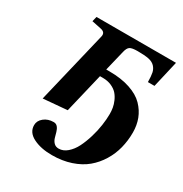

<svg xmlns="http://www.w3.org/2000/svg" viewBox="-170 -619 941 989"><g transform="rotate(30 301.0 -124.5)"><path d="M89.8 12.2 191.9 -414.1Q199.7 -442.9 168.9 -449.2L112.8 -460.9L120.1 -490.2H592.8L556.2 -332H517.1Q516.6 -367.2 512.7 -386.2Q508.8 -405.3 495.4 -419.7Q481.9 -434.1 457.8 -439Q433.6 -443.8 392.1 -443.8Q358.4 -443.8 346.2 -435.8Q334 -427.7 328.1 -401.9L298.8 -280.8H317.9Q388.2 -280.8 440.7 -263.2Q493.2 -245.6 522.7 -215.1Q552.2 -184.6 566.2 -147.7Q580.1 -110.8 580.1 -67.9Q580.1 -19.5 568.8 24.9Q557.6 69.3 533.4 108.9Q509.3 148.4 474.4 177.7Q439.5 207 388.4 224.1Q337.4 241.2 275.9 241.2Q210.4 241.2 165.3 218.5Q120.1 195.8 120.1 152.8Q120.1 126.5 143.3 107.7Q166.5 88.9 200.2 88.9Q215.3 88.9 224.1 99.9Q232.9 110.8 237.1 126.2Q241.2 141.6 245.8 157.2Q250.5 172.9 261.2 183.8Q272 194.8 290 194.8Q316.4 194.8 339.8 174.6Q363.3 154.3 379.2 122.8Q395 91.3 406.7 52.5Q418.5 13.7 423.8 -23.4Q429.2 -60.5 429.2 -91.8Q429.2 -109.4 426.3 -127.2Q423.3 -145 414.6 -165Q405.8 -185.1 392.6 -200Q379.4 -214.8 356.7 -224.9Q334 -234.9 305.2 -234.9H288.1L231.9 0Z"/></g></svg>

Font: Linguistics Pro
Style: Bold Italic
Weight: 700
Italic angle: -12°
Designer: Stefan Peev, Context Ltd
Foundry: Stefan Peev, Context Ltd
Version: Version 001.000